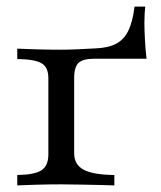

<svg xmlns="http://www.w3.org/2000/svg" viewBox="-20 -562 488 582"><path d="M32.3 0V-31.5Q85.5 -32.3 106 -46Q126.6 -59.7 126.6 -94.4V-325Q126.6 -358.1 106 -370.2Q85.5 -382.3 32.3 -383.1V-414.5Q50 -413.7 88.3 -412.5Q126.6 -411.3 164.5 -411.3Q186.3 -411.3 212.1 -412.5Q237.9 -413.7 269.4 -415.3Q308.9 -416.9 332.7 -429.8Q356.5 -442.7 369.4 -469.8Q382.3 -496.8 387.9 -541.9H420.2Q419.4 -533.9 418.5 -521Q417.7 -508.1 417.7 -491.9Q417.7 -471.8 419.4 -441.1Q421 -410.5 424.2 -383.9H263.7Q232.3 -383.9 218.5 -371.8Q204.8 -359.7 204.8 -325V-97.6Q204.8 -62.9 233.5 -47.6Q262.1 -32.3 326.6 -31.5V0Q310.5 -0.8 284.3 -1.2Q258.1 -1.6 227.4 -2.4Q196.8 -3.2 166.1 -3.2Q124.2 -3.2 87.5 -2Q50.8 -0.8 32.3 0Z"/></svg>

Font: Playfair 12pt
Style: Regular
Weight: 400
Designer: Claus Eggers Sørensen
Foundry: Claus Eggers Sørensen
Version: Version 2.000;gftools[0.9.28]